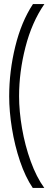

<svg xmlns="http://www.w3.org/2000/svg" viewBox="-20 -717 239 941"><path d="M25 -245Q25 -367.5 54.8 -489Q84.5 -610.5 141.5 -697H197.5Q136 -608 104.8 -486.2Q73.5 -364.5 73.5 -245.5Q73.5 -172 88 -88Q102.5 -4 130.5 73.5Q158.5 151 197 204H140.5Q104.5 151 78.2 73.5Q52 -4 38.5 -87.8Q25 -171.5 25 -245Z"/></svg>

Font: HK Grotesk Light
Style: Regular
Weight: 300
Designer: Alfredo Marco Pradil
Foundry: Hanken Design Co.
Version: Version 3.001